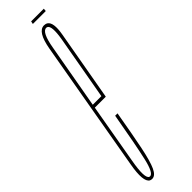

<svg xmlns="http://www.w3.org/2000/svg" viewBox="-254 -636 631 631"><g transform="rotate(-45 61.5 -320.0)"><path d="M0 3Q-5 3 -9 1Q-29 -10.5 -16.5 -80.5Q-2 -164 22 -301Q52 -472.5 63.8 -539Q75.5 -605.5 105 -605.5Q112.5 -605.5 118 -602Q135 -590.5 126.5 -542Q115 -478 84 -301.5Q83.5 -298.5 83 -296H32Q8.5 -164 -4.5 -87Q-17.5 -15 -2 -8.5Q-0.5 -8 1 -8Q16 -8 28 -60.2Q40 -112.5 60.5 -230H71.5Q57 -145 46.5 -93.8Q36 -42.5 25.5 -19.8Q15 3 0 3ZM34 -307.5H74Q103 -471.5 114 -532.5Q123 -586.5 109 -593.5Q107 -594.5 104.5 -594.5Q84.5 -594.5 74 -532.5Q63 -471.5 34 -307.5ZM82.5 -634.5 84.5 -644.5H143.5L142.5 -634.5Z"/></g></svg>

Font: Anybody UltraCondensed Thin
Style: Italic
Weight: 100
Width: 1
Italic angle: -10°
Designer: Tyler Finck
Foundry: Etcetera Type Company
Version: Version 1.010; ttfautohint (v1.8.3) -l 8 -r 50 -G 200 -x 14 